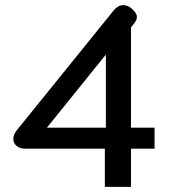

<svg xmlns="http://www.w3.org/2000/svg" viewBox="-20 -729 658 749"><path d="M389 -149H77Q57 -149 44.5 -160Q32 -171 32 -187Q32 -203 44 -219L424 -689Q441 -709 461 -709Q477 -709 492 -697Q514 -679 514 -663Q514 -652 505 -640L491 -622V-231H583V-149H491V0H389ZM393 -231V-516L163 -231Z"/></svg>

Font: Niramit Medium
Style: Regular
Weight: 500
Designer: Katatrad Aksorn Co.,Ltd.
Foundry: Cadson Demak Co.,Ltd.
Version: Version 1.000; ttfautohint (v1.6)